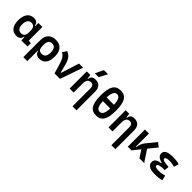

<svg xmlns="http://www.w3.org/2000/svg" viewBox="298 -2331 4093 4093"><g transform="rotate(45 2344.0 -285.0)"><path d="M234.4 9.8C307.6 9.8 356.4 -24.9 363.3 -93.8H378.4L384.3 4.9L567.4 0V-97.7L496.1 -108.4V-517.6H375.5V-423.8H362.3C354.5 -493.2 313.5 -527.3 237.8 -527.3C105 -527.3 29.3 -427.7 29.3 -253.9C29.3 -84 104 9.8 234.4 9.8ZM375.5 -235.4C375.5 -147.5 342.3 -100.1 269 -100.1C191.4 -100.1 151.4 -151.9 151.4 -253.9C151.4 -358.4 194.3 -417.5 270 -417.5C338.9 -417.5 375.5 -370.1 375.5 -282.2Z M928.2 9.8C1056.6 9.8 1129.9 -84 1129.9 -253.9C1129.9 -435.5 1051.8 -527.3 896.5 -527.3C745.6 -527.3 663.1 -440.9 663.1 -284.2V224.6H783.7V-94.7H794.4C801.8 -25.4 852.1 9.8 928.2 9.8ZM783.7 -235.8V-279.8C783.7 -368.7 822.8 -417.5 894 -417.5C969.2 -417.5 1007.8 -362.3 1007.8 -253.9C1007.8 -151.9 967.3 -100.1 889.2 -100.1C814.5 -100.1 783.7 -142.1 783.7 -235.8Z M1378.9 0H1543.5L1723.6 -517.6H1598.6L1469.2 -105H1459L1412.6 -288.1C1377 -428.2 1325.2 -493.7 1234.4 -527.3L1169.9 -429.7C1242.2 -403.8 1284.2 -326.7 1323.7 -190.4Z M2146 224.6H2266.6V-336.9C2266.6 -458 2204.1 -527.3 2094.7 -527.3C2013.7 -527.3 1975.6 -493.2 1967.3 -423.8H1953.6L1943.4 -517.6H1835V0H1955.6V-271.5C1955.6 -369.6 1992.2 -417.5 2064.5 -417.5C2116.2 -417.5 2146 -381.3 2146 -317.4ZM1985.8 -609.4H2101.6L2199.2 -794.9H2073.7Z M2636.7 9.8C2798.8 9.8 2868.2 -102.5 2868.2 -366.2C2868.2 -629.9 2798.8 -742.2 2636.7 -742.2C2474.6 -742.2 2405.3 -629.9 2405.3 -366.2C2405.3 -102.5 2474.6 9.8 2636.7 9.8ZM2636.7 -101.1C2566.9 -101.1 2532.2 -164.6 2525.9 -312H2747.6C2741.2 -164.6 2706.5 -101.1 2636.7 -101.1ZM2525.9 -423.3C2532.7 -568.4 2566.9 -631.3 2636.7 -631.3C2706.5 -631.3 2740.7 -568.4 2747.6 -423.3Z M3317.9 224.6H3438.5V-336.9C3438.5 -458 3376 -527.3 3266.6 -527.3C3185.5 -527.3 3147.5 -493.2 3139.2 -423.8H3125.5L3115.2 -517.6H3006.8V0H3127.4V-271.5C3127.4 -369.6 3164.1 -417.5 3236.3 -417.5C3288.1 -417.5 3317.9 -381.3 3317.9 -317.4Z M3587.9 0H3698.7L3831.5 -164.6L3939.5 0H4082L3909.2 -260.3L4065.9 -454.6L3974.1 -527.3L3801.8 -314.5C3754.4 -256.8 3729 -193.8 3724.1 -126.5H3708.5V-517.6H3587.9Z M4407.2 9.8C4490.7 9.8 4561 0.5 4614.3 -13.7L4587.4 -127.9C4544.4 -116.7 4494.1 -101.1 4411.1 -101.1C4338.4 -101.1 4301.8 -117.2 4301.8 -148.9C4301.8 -185.5 4361.8 -204.1 4481.4 -204.1H4497.1L4508.8 -310.1C4380.4 -314.5 4316.4 -334 4316.4 -369.6C4316.4 -400.9 4353 -416.5 4425.8 -416.5C4487.3 -416.5 4540.5 -408.7 4587.4 -392.1L4619.1 -501.5C4577.1 -519 4509.8 -527.3 4415 -527.3C4266.1 -527.3 4192.4 -486.3 4192.4 -403.8C4192.4 -337.4 4241.7 -293 4341.8 -269.5V-255.4C4231.9 -242.2 4177.7 -201.2 4177.7 -131.8C4177.7 -36.6 4253.4 9.8 4407.2 9.8Z"/></g></svg>

Font: Cascadia Mono SemiBold
Style: Regular
Weight: 600
Monospace: yes
Designer: Aaron Bell
Foundry: Saja Typeworks
Version: Version 2404.023